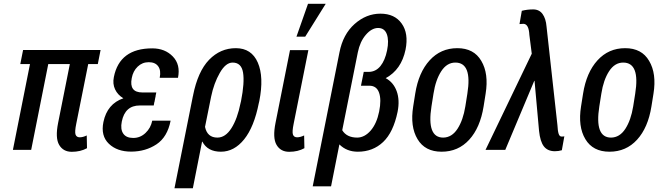

<svg xmlns="http://www.w3.org/2000/svg" viewBox="-20 -793 3504 1016"><path d="M439 -76.2 440.4 -8.8Q405.8 10.3 359.9 10.3Q314.5 10.3 293 -26.4Q271.5 -63 287.6 -143.1L349.6 -454.1H235.4L145 0H48.3L138.7 -454.1H87.4L102.1 -528.3H512.2L497.6 -454.1H446.8L383.8 -139.6Q374.5 -94.7 379.9 -80.6Q385.3 -66.4 401.9 -66.4Q418.5 -66.4 439 -76.2Z M719.7 -234.9Q641.6 -234.9 624.5 -149.9Q616.2 -108.9 632.3 -85.9Q647.9 -63 685.1 -63Q722.2 -63 750 -89.4Q777.8 -115.7 785.6 -154.3H882.8Q865.7 -67.4 808.1 -29.3Q750.5 8.8 675.3 9.3Q600.1 9.8 556.2 -32.2Q512.2 -74.2 527.3 -147.5Q547.4 -243.7 632.8 -272.9Q602.5 -291 588.9 -320.3Q575.2 -349.6 582.5 -385.3Q612.8 -537.1 785.6 -537.1Q853 -537.1 894.5 -494.1Q936 -451.2 921.9 -381.3H825.2Q833 -420.9 816.9 -442.4Q801.3 -463.9 767.1 -463.9Q732.9 -463.9 708.5 -440.4Q684.1 -417 677.2 -379.9Q662.1 -303.7 733.4 -303.7H807.1L803.2 -285.2H803.7L800.8 -271.5L797.4 -253.4H796.9L793.5 -234.9Z M1210.9 -461.9Q1174.3 -461.9 1143.1 -407.2Q1111.8 -352.5 1097.2 -281.7L1064.9 -121.6Q1076.7 -64.9 1130.4 -64.9Q1172.9 -64.9 1204.6 -114.7Q1236.3 -164.6 1252.9 -247.6L1255.4 -257.8Q1274.9 -356.4 1266.1 -409.2Q1257.3 -461.9 1210.9 -461.9ZM1050.8 -43.5H1049.3L1000.5 203.1H903.3L1001 -285.6H1002L1001.5 -287.6Q1026.9 -415 1086.4 -476.6Q1146 -538.1 1228 -538.1Q1311 -538.1 1344.2 -461.9Q1377.4 -385.7 1352.1 -257.8L1349.6 -247.6Q1324.7 -121.1 1272 -55.7Q1219.2 9.8 1148.9 9.8Q1078.6 9.8 1050.8 -43.5Z M1589.4 -76.2 1590.8 -8.8Q1556.2 10.3 1510.3 10.3Q1464.8 10.3 1443.4 -26.4Q1421.9 -63 1438 -143.1L1514.6 -527.8H1611.8L1534.2 -139.6Q1524.9 -94.7 1530.3 -80.6Q1535.6 -66.4 1552.2 -66.4Q1568.8 -66.4 1589.4 -76.2ZM1609.9 -772.9H1703.6L1595.2 -599.1H1548.8Z M1870.6 -64.9Q1909.7 -65.4 1941.9 -102.5Q1973.6 -139.6 1986.3 -202.6Q1999 -265.6 1985.8 -302.7Q1972.7 -339.8 1933.6 -339.4H1890.1L1904.8 -412.6H1931.6Q1968.3 -413.1 1993.2 -443.4Q2017.6 -473.6 2028.3 -526.4Q2039.1 -579.1 2026.9 -612.3Q2014.6 -645 1980.5 -645Q1946.3 -644.5 1915.5 -608.4Q1884.8 -572.3 1873.5 -516.1L1791 -104Q1814.5 -64.9 1870.6 -64.9ZM1873.5 9.8Q1814.5 9.8 1775.9 -28.8L1731.9 192.9H1634.8L1776.4 -516.1Q1794.9 -611.3 1856.4 -666Q1918 -720.7 1993.2 -720.7Q2068.4 -720.7 2105.5 -668.5Q2143.1 -616.2 2126 -530.3Q2104 -424.3 2021 -379.4Q2062 -357.4 2079.1 -310.5Q2096.2 -263.7 2084 -201.7Q2061.5 -92.8 2007.3 -41.5Q1953.1 9.8 1873.5 9.8Z M2263.2 -230Q2237.3 -64.9 2325.2 -64.9Q2371.1 -65.4 2400.9 -111.3Q2430.7 -157.2 2442.4 -230L2453.1 -297.4Q2479.5 -461.9 2389.6 -461.9Q2344.7 -461.9 2314.9 -416Q2285.2 -370.1 2273.9 -297.4ZM2526.9 -470.7Q2566.9 -403.3 2549.8 -297.4L2539.1 -230Q2521 -117.2 2462.9 -53.7Q2404.8 9.8 2316.9 9.8Q2229 9.8 2189.5 -56.6Q2149.4 -123 2166.5 -230L2177.2 -297.4Q2194.8 -409.2 2253.4 -473.6Q2312 -538.1 2399.9 -538.1Q2487.8 -538.1 2526.9 -470.7Z M2801.3 -743.2Q2833.5 -743.2 2851.1 -718.8Q2868.7 -694.3 2872.1 -652.3L2929.7 -131.3Q2931.2 -100.6 2936 -85.4Q2940.9 -70.3 2951.7 -70.3Q2961.9 -70.3 2966.3 -71.8L2953.1 2Q2935.1 7.3 2915.5 7.3Q2877.4 6.8 2857.9 -18.6Q2838.4 -43.9 2832.5 -100.1L2808.6 -365.2H2807.1L2653.8 0H2549.3L2793.9 -508.8L2781.2 -608.4Q2778.3 -667 2749 -667Q2743.7 -667 2729 -665.5L2741.2 -735.8Q2769.5 -743.2 2801.3 -743.2Z M3151.4 -230Q3125.5 -64.9 3213.4 -64.9Q3259.3 -65.4 3289.1 -111.3Q3318.8 -157.2 3330.6 -230L3341.3 -297.4Q3367.7 -461.9 3277.8 -461.9Q3232.9 -461.9 3203.1 -416Q3173.3 -370.1 3162.1 -297.4ZM3415 -470.7Q3455.1 -403.3 3438 -297.4L3427.2 -230Q3409.2 -117.2 3351.1 -53.7Q3293 9.8 3205.1 9.8Q3117.2 9.8 3077.6 -56.6Q3037.6 -123 3054.7 -230L3065.4 -297.4Q3083 -409.2 3141.6 -473.6Q3200.2 -538.1 3288.1 -538.1Q3376 -538.1 3415 -470.7Z"/></svg>

Font: RobotoCondensed-Italic
Style: Italic
Weight: 400
Designer: Google
Version: Version 1.200311; 2013